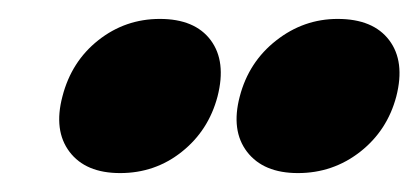

<svg xmlns="http://www.w3.org/2000/svg" viewBox="-20 -673 442 203"><path d="M107 -490Q70.5 -490 53.5 -512.5Q36.5 -535 46 -571Q55.5 -608 84 -630.5Q112.5 -653 149 -653Q186 -653 202.8 -630.5Q219.5 -608 210 -571Q200.5 -535 172.2 -512.5Q144 -490 107 -490ZM295 -490Q258.5 -490 241.2 -512.5Q224 -535 233.5 -571Q243 -607.5 272 -630.2Q301 -653 337 -653Q374.5 -653 391.5 -630.5Q408.5 -608 399 -571Q389.5 -535 360.8 -512.5Q332 -490 295 -490Z"/></svg>

Font: Fraunces 144pt S000 Black
Style: Italic
Weight: 900
Italic angle: -16°
Version: Version 1.000; ttfautohint (v1.8.3)